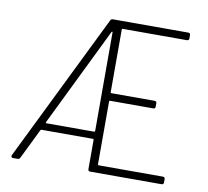

<svg xmlns="http://www.w3.org/2000/svg" viewBox="-78 -786 945 873"><g transform="rotate(10 394.5 -350.0)"><path d="M722 -665H426Q422 -665 422 -661V-372Q422 -368 426 -368H625Q635 -368 635 -358V-343Q635 -333 625 -333H426Q422 -333 422 -329V-39Q422 -35 426 -35H722Q732 -35 732 -25V-10Q732 0 722 0H393Q383 0 383 -10V-145Q383 -149 379 -149H141Q139 -149 137 -146L69 -7Q66 0 57 0H36Q31 0 29 -3.5Q27 -7 29 -12L363 -693Q366 -700 375 -700H722Q732 -700 732 -690V-675Q732 -665 722 -665ZM159 -182H379Q383 -182 383 -186V-641Q383 -644 381.5 -644Q380 -644 378 -642L156 -187Q154 -182 159 -182Z"/></g></svg>

Font: Barlow Semi Condensed ExLight
Style: Regular
Weight: 275
Width: 4
Designer: Jeremy Tribby
Foundry: Tribby Type
Version: Version 1.408